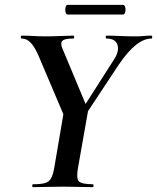

<svg xmlns="http://www.w3.org/2000/svg" viewBox="-20 -772 648 792"><path d="M311 -265 294 -282 450 -526Q473 -561 464.5 -587Q456 -613 420 -613Q416 -613 416 -619Q416 -625 420 -625Q443 -625 474.5 -623.5Q506 -622 538 -622Q559 -622 572.5 -623.5Q586 -625 605 -625Q608 -625 608 -619Q608 -613 605 -613Q574 -613 540.5 -586.5Q507 -560 469 -504ZM117 0Q113 0 113 -6Q113 -12 117 -12Q149 -12 166 -17Q183 -22 191 -37Q199 -52 204 -81L243 -310L344 -319L302 -81Q294 -38 304.5 -25Q315 -12 363 -12Q366 -12 366 -6Q366 0 363 0Q338 0 307.5 -1Q277 -2 241 -2Q204 -2 173 -1Q142 0 117 0ZM254 -271 139 -542Q123 -579 106.5 -596Q90 -613 70 -613Q66 -613 66 -619Q66 -625 70 -625Q92 -625 118 -623.5Q144 -622 167 -622Q196 -622 229.5 -623.5Q263 -625 282 -625Q286 -625 286 -619Q286 -613 282 -613Q248 -613 238 -604.5Q228 -596 237 -573L344 -317ZM259 -712Q253 -712 250.5 -722Q248 -732 250.5 -742Q253 -752 259 -752H487Q494 -752 496.5 -742Q499 -732 496.5 -722Q494 -712 487 -712Z"/></svg>

Font: Cormorant Light
Style: Italic
Weight: 300
Italic angle: -10°
Designer: Christian Thalmann (Catharsis Fonts)
Foundry: Catharsis Fonts
Version: Version 4.000